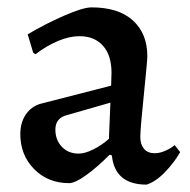

<svg xmlns="http://www.w3.org/2000/svg" viewBox="-20 -488 514 520"><path d="M283 -67 277 -69Q242 -34 212.5 -13Q183 8 167 8Q110 8 72.5 -30Q35 -68 35 -125Q35 -156 50 -178Q65 -200 90 -207L281 -256L282 -291Q282 -338 259 -364Q236 -390 195 -390Q168 -390 137 -377Q106 -364 76 -341L70 -345L55 -395Q102 -423 153.5 -445.5Q205 -468 228 -468Q301 -468 340 -432.5Q379 -397 379 -336Q379 -324 371 -246Q360 -140 360 -117Q360 -97 370 -85Q380 -73 399 -73Q413 -73 428.5 -80Q444 -87 453 -95L468 -76Q452 -48 427 -22Q402 4 377 12Q291 12 283 -67ZM275 -112 279 -210 157 -175Q130 -166 130 -137Q130 -109 147.5 -90.5Q165 -72 193 -72Q210 -72 233 -83.5Q256 -95 275 -112Z"/></svg>

Font: Alegreya Medium
Style: Regular
Weight: 500
Designer: Juan Pablo del Peral
Foundry: Huerta Tipografica
Version: Version 2.007; ttfautohint (v1.6)